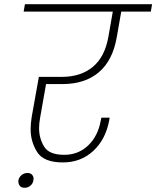

<svg xmlns="http://www.w3.org/2000/svg" viewBox="-20 -760 740 909"><path d="M198 -362 170 -203Q165 -176 165 -153Q165 -106 188.5 -66.5Q212 -27 284 -27Q351 -27 397.5 -71.5Q444 -116 457 -189L460 -203H499L497 -190Q480 -99 421 -45Q362 9 278 9Q187 9 156 -40Q125 -89 125 -148Q125 -175 130 -206L164 -396H272Q362 -396 419 -443Q476 -490 493 -585L514 -705H92L98 -740H700L694 -705H554L533 -585Q514 -474 448 -418Q382 -362 276 -362ZM138 94Q136 109 124 119Q112 129 97 129Q81 129 74 120Q67 111 67 100Q67 97 67 94Q70 79 82 69Q94 59 110 59Q125 59 132 67.5Q139 76 139 86Q139 90 138 94Z"/></svg>

Font: Fz Poppins ExtLt
Style: Italic
Weight: 200
Italic angle: -10°
Designer: Ninad Kale (Devanagari), Jonny Pinhorn (Latin)
Foundry: Indian Type Foundry
Version: Vit hóa bi Vntype.Com & FontZin.Com